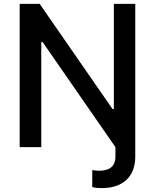

<svg xmlns="http://www.w3.org/2000/svg" viewBox="-20 -747 787 975"><path d="M566.1 0V48.3C566.1 101.6 530.9 120 484 120C471.2 120 458.1 118.6 448.5 116.5V202.8C462.7 207.4 481.9 208.1 499.3 208.1C595.2 208.1 666.9 157.3 666.9 48.7V-727.3H558.2V-193.2H551.5L181.5 -727.3H79.9V0H189.6V-533.4H196.4Z"/></svg>

Font: Magic Ui Pro Medium
Style: Regular
Weight: 500
Designer: Stefan Endress, Andreas Faust
Version: Version 1.000;FEAKit 1.0